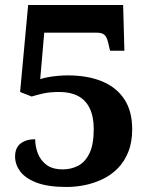

<svg xmlns="http://www.w3.org/2000/svg" viewBox="-20 -734 599 764"><path d="M245 10Q170 10 125 -7.5Q80 -25 60 -52.5Q40 -80 40 -111Q40 -146 62 -163Q84 -180 120 -180Q120 -152 130.5 -124Q141 -96 165 -78Q189 -60 230 -60Q263 -60 291 -74.5Q319 -89 336 -124Q353 -159 353 -220Q353 -270 337 -303Q321 -336 290.5 -352Q260 -368 217 -368Q179 -368 154 -362.5Q129 -357 106 -350L60 -368L92 -714H470L475 -532H418L410 -566Q407 -578 402.5 -586.5Q398 -595 389 -599.5Q380 -604 364 -604H156L140 -419Q151 -423 169 -426.5Q187 -430 208.5 -432Q230 -434 250 -434Q328 -434 385.5 -410.5Q443 -387 474.5 -339.5Q506 -292 506 -220Q506 -168 490.5 -129.5Q475 -91 449 -64.5Q423 -38 389 -21.5Q355 -5 318 2.5Q281 10 245 10Z"/></svg>

Font: Noto Serif Tamil
Style: Regular
Weight: 400
Designer: Indian Type Foundry, Tom Grace, and the Monotype Design Team
Foundry: Monotype Imaging Inc.
Version: Version 2.003